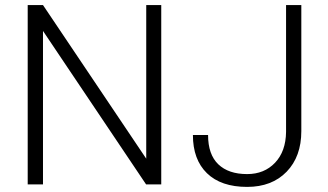

<svg xmlns="http://www.w3.org/2000/svg" viewBox="-20 -731 1300 761"><path d="M89.8 0ZM619.1 0H559.1L150.4 -608.4V0H89.8V-710.9H150.4L559.6 -102.1V-710.9H619.1ZM1113.8 -710.9H1174.3V-211.4Q1174.3 -110.4 1116 -50.3Q1057.6 9.8 959.5 9.8Q856 9.8 800.3 -44.4Q744.6 -98.6 744.6 -195.8H804.7Q804.7 -118.7 845.2 -79.8Q885.7 -41 959.5 -41Q1027.3 -41 1070.1 -85.9Q1112.8 -130.9 1113.8 -208Z"/></svg>

Font: Roboto Light
Style: Regular
Weight: 300
Designer: Google
Version: Version 2.134; 2016; ttfautohint (v1.6)